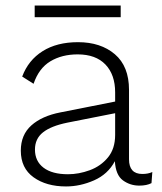

<svg xmlns="http://www.w3.org/2000/svg" viewBox="-20 -662 583 692"><path d="M395 -329Q395 -393 360 -429.5Q325 -466 260 -466Q203 -466 161.5 -441Q120 -416 101 -360L60 -386Q82 -445 133.5 -477.5Q185 -510 261 -510Q343 -510 394 -466.5Q445 -423 445 -338V-88Q445 -35 493 -35Q514 -35 529 -42L526 -2Q509 7 482 7Q449 7 423 -12Q397 -31 394 -81Q369 -34 319 -12Q269 10 218 10Q147 10 101 -23Q55 -56 55 -119Q55 -176 93 -210Q131 -244 198 -257L395 -296ZM106 -123Q106 -81 137 -57.5Q168 -34 225 -34Q264 -34 303.5 -48.5Q343 -63 369 -94.5Q395 -126 395 -176V-254L223 -220Q164 -208 135 -185Q106 -162 106 -123ZM415 -642V-600H105V-642Z"/></svg>

Font: Work Sans Light
Style: Regular
Weight: 300
Designer: Wei Huang
Foundry: Wei Huang
Version: Version 2.012; ttfautohint (v1.8.3)